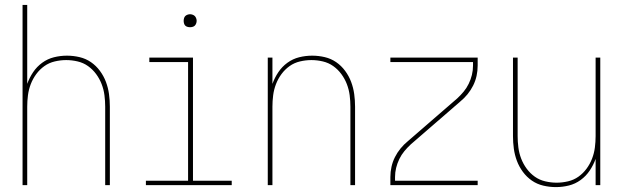

<svg xmlns="http://www.w3.org/2000/svg" viewBox="-20 -755 2540 783"><path d="M72 0V-735H91V-413Q100 -438 115 -460.5Q130 -483 152 -499Q174 -515 200 -521.5Q226 -528 253 -528Q279 -528 304.5 -522Q330 -516 351 -501.5Q372 -487 387.5 -466Q403 -445 412 -421Q421 -397 424.5 -371.5Q428 -346 428 -320V0H409V-320Q409 -343 406 -366.5Q403 -390 394.5 -412Q386 -434 372 -453Q358 -472 339 -485.5Q320 -499 296.5 -504.5Q273 -510 250 -510Q227 -510 203.5 -504.5Q180 -499 161 -485.5Q142 -472 128 -453Q114 -434 105.5 -412Q97 -390 94 -366.5Q91 -343 91 -320V0Z M575 0V-18H747V-502H589V-520H767V-18H925V0ZM755 -644Q750 -644 744.5 -645.5Q739 -647 735.5 -650.5Q732 -654 730.5 -659.5Q729 -665 729 -670Q729 -675 730.5 -680.5Q732 -686 735.5 -689.5Q739 -693 744.5 -695Q750 -697 755 -697Q760 -697 765.5 -695Q771 -693 774.5 -689.5Q778 -686 780 -680.5Q782 -675 782 -670Q782 -665 780 -659.5Q778 -654 774.5 -650.5Q771 -647 765.5 -645.5Q760 -644 755 -644Z M1072 0V-520H1091V-413Q1100 -438 1115 -460.5Q1130 -483 1152 -499Q1174 -515 1200 -521.5Q1226 -528 1253 -528Q1279 -528 1304.5 -522Q1330 -516 1351 -501.5Q1372 -487 1387.5 -466Q1403 -445 1412 -421Q1421 -397 1424.5 -371.5Q1428 -346 1428 -320V0H1409V-320Q1409 -343 1406 -366.5Q1403 -390 1394.5 -412Q1386 -434 1372 -453Q1358 -472 1339 -485.5Q1320 -499 1296.5 -504.5Q1273 -510 1250 -510Q1227 -510 1203.5 -504.5Q1180 -499 1161 -485.5Q1142 -472 1128 -453Q1114 -434 1105.5 -412Q1097 -390 1094 -366.5Q1091 -343 1091 -320V0Z M1572 0V-33Q1572 -54 1576.5 -74.5Q1581 -95 1590.5 -114Q1600 -133 1613.5 -149.5Q1627 -166 1643 -179L1845 -354Q1859 -367 1871 -381.5Q1883 -396 1891.5 -413.5Q1900 -431 1904.5 -449.5Q1909 -468 1909 -488V-502H1572V-520H1928V-488Q1928 -466 1923.5 -445.5Q1919 -425 1909.5 -406Q1900 -387 1886.5 -370.5Q1873 -354 1857 -341L1655 -166Q1641 -153 1629 -138.5Q1617 -124 1608.5 -106.5Q1600 -89 1595.5 -70.5Q1591 -52 1591 -33V-18H1928V0Z M2247 8Q2221 8 2195.5 2Q2170 -4 2149 -18.5Q2128 -33 2112.5 -54Q2097 -75 2088 -99Q2079 -123 2075.5 -148.5Q2072 -174 2072 -200V-520H2091V-200Q2091 -177 2094 -153.5Q2097 -130 2105.5 -108Q2114 -86 2128 -67Q2142 -48 2161 -34.5Q2180 -21 2203.5 -15.5Q2227 -10 2250 -10Q2273 -10 2296.5 -15.5Q2320 -21 2339 -34.5Q2358 -48 2372 -67Q2386 -86 2394.5 -108Q2403 -130 2406 -153.5Q2409 -177 2409 -200V-520H2428V0H2409V-107Q2400 -82 2385 -59.5Q2370 -37 2348 -21Q2326 -5 2300 1.5Q2274 8 2247 8Z"/></svg>

Font: Iosevka Term Curly Thin
Style: Regular
Weight: 100
Designer: Belleve Invis
Foundry: Belleve Invis
Version: Version 32.3.0